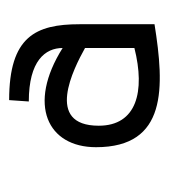

<svg xmlns="http://www.w3.org/2000/svg" viewBox="5 -754 370 420"><g transform="rotate(-90 190.0 -544.0)"><path d="M347 -555C347 -651 320 -709 181 -709L178 -666C267 -666 295 -630 295 -592C171 -670 78 -625 78 -519C78 -363 209 -369 347 -391ZM295 -435C200 -411 125 -430 125 -513C125 -632 250 -568 295 -543Z"/></g></svg>

Font: Advent Pro
Style: Regular
Weight: 400
Designer: Andreas Kalpakidis
Foundry: Andreas Kalpakidis
Version: Version 2.002 2008